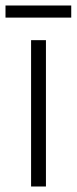

<svg xmlns="http://www.w3.org/2000/svg" viewBox="-39 -678 279 698"><path d="M128 0H74V-532H128ZM220 -658V-614H-19V-658Z"/></svg>

Font: Noto Sans Sinhala UI Condensed Light
Style: Regular
Weight: 300
Width: 3
Designer: Jelle Bosma - Monotype Design Team
Foundry: Monotype Imaging Inc.
Version: Version 2.006; ttfautohint (v1.8.4.7-5d5b)